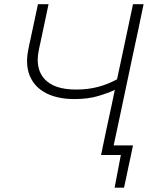

<svg xmlns="http://www.w3.org/2000/svg" viewBox="-20 -733 723 908"><path d="M458 0Q470.5 -60.5 482 -115.5Q494 -171 508 -236L523 -308Q492 -293 444 -278.8Q396 -264.5 332 -264.5Q252.5 -264.5 198 -292.5Q143.5 -320.5 121 -374Q108 -405 108 -443.5Q108 -471.5 115 -504Q117 -515 119 -524.5Q121 -534 123.5 -544.5Q133.5 -591.5 141.8 -630.2Q150 -669 159.5 -713H209.5Q199.5 -665.5 190.5 -623Q181.5 -580.5 171 -531L164.5 -501Q158.5 -473.5 158.5 -449.5Q158.5 -395 190 -360Q234.5 -309.5 340.5 -309.5Q396.5 -309.5 444 -322.2Q491.5 -335 533.5 -358L558 -472.5Q572.5 -540 584.5 -597.5Q596.5 -654.5 609 -713H659Q647 -654.5 635 -597.5Q622.5 -540 608 -472L558.5 -237.5Q547 -184.5 537.5 -138.5L517.5 -45.5H609Q604 -20.5 598.5 5.2Q593 31 587.5 56Q582.5 80.5 577.2 105.2Q572 130 566.5 154.5H522L551.5 0Z"/></svg>

Font: Heraclito ExtraLight
Style: Italic
Weight: 200
Italic angle: -12°
Designer: Kostas Bartsokas (font) & Cristiano Sobral (main changes)
Foundry: Kostas Bartsokas (font) & Cristiano Sobral (main changes)
Version: Version 1.00;July 8, 2020;FontCreator 13.0.0.2655 64-bit